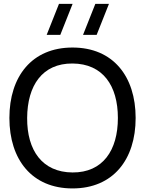

<svg xmlns="http://www.w3.org/2000/svg" viewBox="-20 -988 772 1022"><path d="M366 15C581.5 15 702 -138 702 -360C702 -582 581.5 -735 366 -735C150.5 -735 30 -582 30 -360C30 -138 150.5 15 366 15ZM124.5 -360C125.5 -532.5 205 -651 366 -650C527 -649 607.5 -532.5 607.5 -360C607.5 -187.5 527 -69 366 -70C205 -71 123.5 -187.5 124.5 -360ZM228.5 -802.5H301L366.5 -967.5H294ZM422 -802.5H494.5L560 -967.5H487.5Z"/></svg>

Font: Eudonet Medium
Style: Regular
Weight: 500
Designer: Mikhail Sharanda
Foundry: Mikhail Sharanda
Version: Version 4.503;Glyphs 3.1.2 (3151)